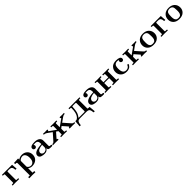

<svg xmlns="http://www.w3.org/2000/svg" viewBox="805 -2951 5643 5643"><g transform="rotate(-45 3626.5 -129.0)"><path d="M33 0V-36H50Q86 -36 94.5 -40Q103 -44 103 -58V-385Q103 -401 93.5 -405Q84 -409 49 -409H33V-445H454L467 -270H419Q416 -310 411 -331Q406 -352 393 -372.5Q380 -393 354 -401Q328 -409 285 -409H258Q235 -409 227 -406Q219 -403 218 -399.5Q217 -396 217 -379V-59Q217 -43 226.5 -39.5Q236 -36 285 -36H303V0Q231 -3 160 -3Q97 -3 33 0Z M531 147H601V-359Q601 -381 590 -387.5Q579 -394 542 -394H531V-442L709 -450V-401Q778 -450 862 -450Q964 -450 1029.5 -388Q1095 -326 1095 -223Q1095 -119 1025 -57Q955 5 845 5Q774 5 715 -40V147H784V195Q718 192 653 192Q642 192 531 195ZM714 -113Q714 -87 751 -59Q788 -31 833 -31Q885 -31 926 -75.5Q967 -120 967 -224Q967 -309 933.5 -359Q900 -409 844 -409Q801 -409 766 -389Q731 -369 719 -350Q715 -344 715 -330V-120Q715 -119 714.5 -117Q714 -115 714 -113Z M1167 -108Q1167 -251 1492 -265V-299Q1492 -417 1382 -417Q1343 -417 1310 -410Q1332 -395 1332 -361Q1332 -331 1313 -314.5Q1294 -298 1269 -298Q1246 -298 1226.5 -314.5Q1207 -331 1207 -361Q1207 -453 1386 -453Q1494 -453 1550 -411Q1606 -369 1606 -299V-84Q1606 -70 1608 -64Q1610 -58 1624 -52.5Q1638 -47 1667 -47Q1676 -47 1680 -46Q1684 -45 1688.5 -40Q1693 -35 1693 -24Q1693 -8 1686 -4Q1679 0 1661 0H1613Q1576 0 1553 -7Q1530 -14 1521.5 -28Q1513 -42 1511 -51.5Q1509 -61 1509 -77Q1466 6 1360 6Q1330 6 1300 1.5Q1270 -3 1238 -14.5Q1206 -26 1186.5 -50Q1167 -74 1167 -108ZM1284 -109Q1284 -76 1310.5 -53Q1337 -30 1375 -30Q1388 -30 1404.5 -34Q1421 -38 1442.5 -48Q1464 -58 1478 -82Q1492 -106 1492 -139V-234Q1470 -233 1450.5 -230.5Q1431 -228 1398 -219.5Q1365 -211 1342 -199Q1319 -187 1301.5 -163.5Q1284 -140 1284 -109Z M1713 0V-36Q1749 -36 1762 -41.5Q1775 -47 1795 -70L1978 -277Q1951 -296 1916.5 -321Q1882 -346 1869.5 -355Q1857 -364 1837 -377.5Q1817 -391 1809.5 -394Q1802 -397 1788 -402Q1774 -407 1764 -408Q1754 -409 1738 -409V-445Q1777 -442 1818 -442Q1869 -442 1920 -445V-409Q1904 -405 1903 -397L1904 -392L1908 -387L1922 -375L2116 -237V-387Q2115 -402 2106 -405.5Q2097 -409 2067 -409H2046V-445Q2104 -442 2164 -442Q2230 -442 2294 -445V-409H2271Q2242 -409 2233.5 -405.5Q2225 -402 2224 -387V-233L2422 -374L2438 -386L2441 -391L2443 -396Q2442 -405 2426 -409V-445Q2477 -442 2529 -442Q2556 -442 2607 -445V-409Q2593 -409 2583.5 -407.5Q2574 -406 2565 -405Q2556 -404 2545 -398Q2534 -392 2526 -388Q2518 -384 2499.5 -371Q2481 -358 2467.5 -348.5Q2454 -339 2423.5 -317Q2393 -295 2368 -277L2551 -70Q2573 -45 2584.5 -40.5Q2596 -36 2633 -36V0Q2579 -3 2525 -3Q2463 -3 2403 0V-36Q2433 -37 2433 -48Q2433 -56 2390 -105Q2380 -116 2353 -146Q2314 -190 2288 -220H2287Q2274 -210 2260 -200Q2246 -190 2241 -186.5Q2236 -183 2231 -178.5Q2226 -174 2225 -170Q2224 -166 2224 -159V-62Q2224 -44 2233 -40Q2242 -36 2282 -36H2294V0Q2186 -3 2174 -3Q2110 -3 2046 0V-36H2060Q2096 -36 2105.5 -39Q2115 -42 2116 -55V-179L2058 -220H2057Q1943 -91 1927.5 -72.5Q1912 -54 1912 -48Q1912 -38 1942 -36V0Q1880 -3 1819 -3Q1761 -3 1713 0Z M2656 162 2674 -36H2699Q2714 -36 2724.5 -38.5Q2735 -41 2752.5 -52Q2770 -63 2789 -85Q2867 -174 2867 -382Q2867 -401 2859.5 -405Q2852 -409 2811 -409H2799V-445H3256V-409H3239Q3204 -409 3195.5 -405Q3187 -401 3187 -387V-60Q3187 -44 3196.5 -40Q3206 -36 3250 -36H3267L3285 162H3237Q3228 65 3200.5 32.5Q3173 0 3086 0H2851Q2805 0 2777 8.5Q2749 17 2734.5 40.5Q2720 64 2714.5 88.5Q2709 113 2704 162ZM2811 -44Q2811 -36 2841 -36H3042Q3054 -36 3059.5 -37Q3065 -38 3069 -43Q3073 -48 3073 -59V-388Q3072 -401 3066.5 -405Q3061 -409 3044 -409H2952Q2929 -408 2925.5 -407Q2922 -406 2916 -399H2915Q2913 -346 2910.5 -318.5Q2908 -291 2900 -239Q2892 -187 2874.5 -145.5Q2857 -104 2830 -69Q2827 -65 2822 -59.5Q2817 -54 2814 -50.5Q2811 -47 2811 -44Z M3323 -108Q3323 -251 3648 -265V-299Q3648 -417 3538 -417Q3499 -417 3466 -410Q3488 -395 3488 -361Q3488 -331 3469 -314.5Q3450 -298 3425 -298Q3402 -298 3382.5 -314.5Q3363 -331 3363 -361Q3363 -453 3542 -453Q3650 -453 3706 -411Q3762 -369 3762 -299V-84Q3762 -70 3764 -64Q3766 -58 3780 -52.5Q3794 -47 3823 -47Q3832 -47 3836 -46Q3840 -45 3844.5 -40Q3849 -35 3849 -24Q3849 -8 3842 -4Q3835 0 3817 0H3769Q3732 0 3709 -7Q3686 -14 3677.5 -28Q3669 -42 3667 -51.5Q3665 -61 3665 -77Q3622 6 3516 6Q3486 6 3456 1.5Q3426 -3 3394 -14.5Q3362 -26 3342.5 -50Q3323 -74 3323 -108ZM3440 -109Q3440 -76 3466.5 -53Q3493 -30 3531 -30Q3544 -30 3560.5 -34Q3577 -38 3598.5 -48Q3620 -58 3634 -82Q3648 -106 3648 -139V-234Q3626 -233 3606.5 -230.5Q3587 -228 3554 -219.5Q3521 -211 3498 -199Q3475 -187 3457.5 -163.5Q3440 -140 3440 -109Z M3883 0V-36H3900Q3937 -36 3945 -40Q3953 -44 3953 -58V-385Q3953 -402 3943.5 -405.5Q3934 -409 3898 -409H3883V-445Q3943 -442 4004 -442Q4070 -442 4136 -445V-409H4125Q4084 -409 4075.5 -404.5Q4067 -400 4067 -380V-261H4271V-389Q4270 -403 4260.5 -406Q4251 -409 4213 -409H4202V-445Q4268 -442 4334 -442Q4395 -442 4455 -445V-409H4437Q4402 -409 4393.5 -405Q4385 -401 4385 -387V-59Q4385 -43 4394 -39.5Q4403 -36 4438 -36H4455V0Q4389 -3 4323 -3Q4313 -3 4202 0V-36H4215Q4252 -36 4261 -39.5Q4270 -43 4271 -59V-228H4067V-59Q4068 -43 4076.5 -39.5Q4085 -36 4123 -36H4136V0Q4070 -3 4005 -3Q3994 -3 3883 0Z M4527 -222Q4527 -318 4590.5 -385.5Q4654 -453 4780 -453Q4954 -453 4954 -361Q4954 -331 4935 -314.5Q4916 -298 4891 -298Q4868 -298 4848.5 -314.5Q4829 -331 4829 -361Q4829 -389 4849 -407Q4823 -413 4784 -413Q4747 -413 4721 -398Q4695 -383 4682.5 -364.5Q4670 -346 4663.5 -315.5Q4657 -285 4656 -268.5Q4655 -252 4655 -227Q4655 -34 4794 -34Q4885 -34 4919 -116Q4923 -126 4926.5 -128.5Q4930 -131 4943 -131Q4967 -131 4967 -117Q4967 -113 4963 -101.5Q4959 -90 4946 -71Q4933 -52 4913 -35.5Q4893 -19 4856.5 -6.5Q4820 6 4775 6Q4661 6 4594 -57.5Q4527 -121 4527 -222Z M5033 0V-36H5050Q5087 -36 5095 -40Q5103 -44 5103 -58V-385Q5103 -401 5093.5 -405Q5084 -409 5049 -409H5033V-445Q5098 -442 5163 -442Q5222 -442 5281 -445V-409H5269Q5231 -409 5221.5 -405.5Q5212 -402 5211 -387V-234L5408 -374L5424 -386L5428 -391L5429 -396Q5428 -405 5412 -409V-445Q5463 -442 5515 -442Q5542 -442 5593 -445V-409Q5577 -409 5566.5 -407.5Q5556 -406 5542.5 -401Q5529 -396 5521 -392.5Q5513 -389 5493 -375.5Q5473 -362 5460 -352.5Q5447 -343 5413.5 -319Q5380 -295 5354 -276Q5365 -265 5537 -70Q5559 -46 5571.5 -41Q5584 -36 5619 -36V0Q5566 -3 5512 -3Q5452 -3 5390 0V-36H5392Q5419 -36 5419 -50Q5419 -56 5397 -81.5Q5375 -107 5336.5 -149.5Q5298 -192 5275 -220L5211 -175V-55Q5212 -42 5222 -39Q5232 -36 5269 -36H5281V0Q5173 -3 5161 -3Q5098 -3 5033 0Z M5639 -218Q5639 -321 5706.5 -387Q5774 -453 5894 -453Q6013 -453 6081 -387Q6149 -321 6149 -218Q6149 -121 6082 -57.5Q6015 6 5894 6Q5773 6 5706 -57.5Q5639 -121 5639 -218ZM5767 -229Q5767 -199 5767.5 -183.5Q5768 -168 5771.5 -140.5Q5775 -113 5783 -98Q5791 -83 5804.5 -66Q5818 -49 5840.5 -41.5Q5863 -34 5894 -34Q5925 -34 5947.5 -41.5Q5970 -49 5983.5 -66Q5997 -83 6005 -98Q6013 -113 6016.5 -140.5Q6020 -168 6020.5 -183.5Q6021 -199 6021 -229Q6021 -332 6000 -366Q5968 -417 5894 -417Q5814 -417 5784 -359Q5767 -325 5767 -229Z M6215 0V-36H6232Q6268 -36 6276.5 -40Q6285 -44 6285 -58V-385Q6285 -401 6275.5 -405Q6266 -409 6231 -409H6215V-445H6636L6649 -270H6601Q6598 -310 6593 -331Q6588 -352 6575 -372.5Q6562 -393 6536 -401Q6510 -409 6467 -409H6440Q6417 -409 6409 -406Q6401 -403 6400 -399.5Q6399 -396 6399 -379V-59Q6399 -43 6408.5 -39.5Q6418 -36 6467 -36H6485V0Q6413 -3 6342 -3Q6279 -3 6215 0Z M6710 -218Q6710 -321 6777.5 -387Q6845 -453 6965 -453Q7084 -453 7152 -387Q7220 -321 7220 -218Q7220 -121 7153 -57.5Q7086 6 6965 6Q6844 6 6777 -57.5Q6710 -121 6710 -218ZM6838 -229Q6838 -199 6838.5 -183.5Q6839 -168 6842.5 -140.5Q6846 -113 6854 -98Q6862 -83 6875.5 -66Q6889 -49 6911.5 -41.5Q6934 -34 6965 -34Q6996 -34 7018.5 -41.5Q7041 -49 7054.5 -66Q7068 -83 7076 -98Q7084 -113 7087.5 -140.5Q7091 -168 7091.5 -183.5Q7092 -199 7092 -229Q7092 -332 7071 -366Q7039 -417 6965 -417Q6885 -417 6855 -359Q6838 -325 6838 -229Z"/></g></svg>

Font: CMU Serif
Style: Bold
Weight: 700
Version: Version 0.7.0